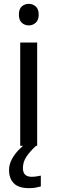

<svg xmlns="http://www.w3.org/2000/svg" viewBox="-20 -757 298 997"><path d="M130 -737Q150 -737 165.5 -723.5Q181 -710 181 -681Q181 -653 165.5 -639Q150 -625 130 -625Q108 -625 93 -639Q78 -653 78 -681Q78 -710 93 -723.5Q108 -737 130 -737ZM173 -536V0H85V-536ZM99 116Q99 161 144 161Q161 161 172.5 158.5Q184 156 192 155V211Q178 215 164 217.5Q150 220 130 220Q77 220 52 195Q27 170 27 126Q27 97 41.5 70Q56 43 77.5 21Q99 -1 119 -15L167 0Q133 32 116 58.5Q99 85 99 116Z"/></svg>

Font: Noto Sans Old South Arabian
Style: Regular
Weight: 400
Designer: Monotype Design Team
Foundry: Monotype Imaging Inc.
Version: Version 2.001; ttfautohint (v1.8.4.7-5d5b)